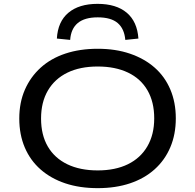

<svg xmlns="http://www.w3.org/2000/svg" viewBox="-20 -967 1012 996"><path d="M487 9Q393 9 318.5 -16Q244 -41 190.5 -88Q137 -135 108.5 -202Q80 -269 80 -352Q80 -435 109 -501.5Q138 -568 191 -616Q244 -664 319 -689Q394 -714 487 -714Q580 -714 654.5 -688.5Q729 -663 782 -616.5Q835 -570 863.5 -503Q892 -436 892 -353Q892 -270 863.5 -203Q835 -136 782 -88.5Q729 -41 654.5 -16Q580 9 487 9ZM487 -83Q578 -83 643.5 -115Q709 -147 744.5 -208Q780 -269 780 -353Q780 -438 745 -498.5Q710 -559 644 -590.5Q578 -622 487 -622Q395 -622 329.5 -590Q264 -558 228.5 -497.5Q193 -437 193 -352Q193 -267 228 -207Q263 -147 329 -115Q395 -83 487 -83ZM344 -760 275 -767Q280 -855 335 -901Q390 -947 486 -947Q583 -947 637.5 -901Q692 -855 698 -767L630 -760Q625 -818 590.5 -847.5Q556 -877 487 -877Q419 -877 383.5 -847.5Q348 -818 344 -760Z"/></svg>

Font: Nunito Sans 10pt Expanded Medium
Style: Regular
Weight: 500
Width: 7
Designer: Vernon Adams
Foundry: Vernon Adams
Version: Version 3.101;gftools[0.9.27]